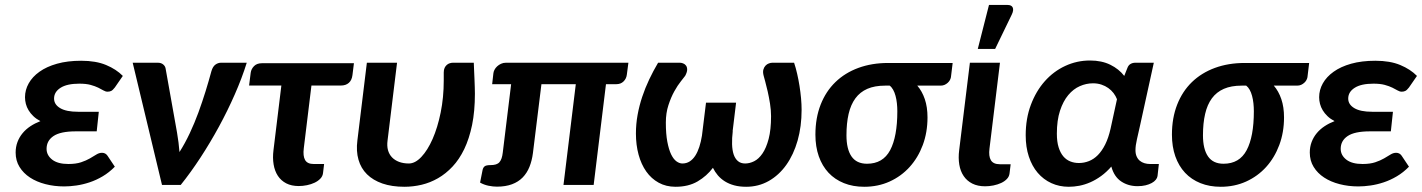

<svg xmlns="http://www.w3.org/2000/svg" viewBox="-20 -733 5636 761"><path d="M435.1 -386.2Q426.8 -375.5 420.7 -372.6Q414.6 -369.6 406.2 -369.6Q398.4 -369.6 390.1 -374.5Q381.8 -379.4 369.4 -385.5Q356.9 -391.6 339.1 -396.5Q321.3 -401.4 294.4 -401.4Q245.6 -401.4 220 -385Q194.3 -368.7 194.3 -342.3Q194.3 -318.8 218.5 -304.4Q242.7 -290 289.1 -290H371.6L363.3 -212.4H280.3Q219.7 -212.4 192.1 -193.8Q164.6 -175.3 164.6 -143.1Q164.6 -117.7 186.8 -100.3Q209 -83 251 -83Q280.8 -83 301.3 -89.8Q321.8 -96.7 336.4 -105.2Q351.1 -113.8 362.1 -120.6Q373 -127.4 384.3 -127.4Q397.9 -127.4 405.8 -116.2L435.1 -72.3Q412.6 -49.3 387 -34.2Q361.3 -19 335 -10.3Q308.6 -1.5 282.7 2.2Q256.8 5.9 234.4 5.9Q194.8 5.9 159.9 -3.2Q125 -12.2 98.9 -29.3Q72.8 -46.4 57.4 -71.3Q42 -96.2 42 -128.4Q42 -150.9 49.3 -170.2Q56.6 -189.5 69.6 -205.1Q82.5 -220.7 100.6 -232.7Q118.7 -244.6 140.1 -252.9Q123.5 -261.7 112.1 -272.7Q100.6 -283.7 93.3 -295.9Q85.9 -308.1 82.5 -321.3Q79.1 -334.5 79.1 -347.7Q79.1 -376.5 93.8 -402.6Q108.4 -428.7 136.5 -448.7Q164.6 -468.8 206.1 -480.5Q247.6 -492.2 301.8 -492.2Q360.4 -492.2 400.6 -475.3Q440.9 -458.5 466.8 -432.1Z M958 -484.4Q939 -423.3 910.6 -358.9Q882.3 -294.4 847.9 -231.2Q813.5 -168 774.9 -108.9Q736.3 -49.8 696.3 0H622.1L505.9 -484.4H605Q618.2 -484.4 626.2 -478Q634.3 -471.7 636.2 -462.4L681.6 -208Q685.1 -187.5 687.5 -168.5Q689.9 -149.4 691.4 -130.4Q713.4 -165 732.2 -205.1Q751 -245.1 766.4 -287.1Q781.7 -329.1 794.7 -370.8Q807.6 -412.6 817.9 -450.7Q823.2 -469.2 833.7 -476.8Q844.2 -484.4 856 -484.4Z M973.6 -444.3Q975.6 -459.5 986.8 -470.9Q998 -482.4 1018.1 -482.4H1382.8L1377 -435.5Q1374.5 -415 1362.5 -404.5Q1350.6 -394 1331.1 -394H1214.4L1184.1 -145.5Q1180.2 -114.7 1189.2 -98.9Q1198.2 -83 1223.1 -83H1264.6L1260.3 -46.9Q1258.8 -34.2 1249.5 -24.7Q1240.2 -15.1 1226.8 -8.8Q1213.4 -2.4 1196.8 1Q1180.2 4.4 1164.1 4.4Q1135.3 4.4 1114.5 -6.3Q1093.8 -17.1 1081.3 -36.1Q1068.8 -55.2 1064.5 -81.3Q1060.1 -107.4 1064 -138.2L1095.2 -394H967.3Z M1553.7 -484.4 1516.1 -176.3Q1513.2 -154.8 1517.8 -137.9Q1522.5 -121.1 1533.7 -109.4Q1544.9 -97.7 1562 -91.3Q1579.1 -85 1600.6 -85Q1625.5 -85 1650.1 -111.1Q1674.8 -137.2 1694.6 -182.1Q1714.4 -227.1 1726.6 -286.9Q1738.8 -346.7 1738.8 -414.1V-445.8Q1738.8 -456.5 1742.2 -463.9Q1745.6 -471.2 1751 -475.8Q1756.3 -480.5 1762.9 -482.4Q1769.5 -484.4 1775.4 -484.4H1857.9Q1858.4 -471.2 1859.1 -454.3Q1859.9 -437.5 1860.6 -420.2Q1861.3 -402.8 1861.8 -387.2Q1862.3 -371.6 1862.3 -361.3Q1862.3 -292 1851.1 -237.5Q1839.8 -183.1 1820.1 -142.1Q1800.3 -101.1 1773.7 -72.8Q1747.1 -44.4 1716.1 -26.6Q1685.1 -8.8 1651.1 -0.7Q1617.2 7.3 1583 7.3Q1533.2 7.3 1495.8 -5.6Q1458.5 -18.6 1434.6 -42.2Q1410.6 -65.9 1400.9 -99.9Q1391.1 -133.8 1396.5 -176.3L1434.1 -484.4Z M2470.7 -484.4 2464.4 -436.5Q2462.4 -420.9 2451.4 -410.2Q2440.4 -399.4 2423.3 -399.4H2381.8L2333 0H2213.4L2262.2 -399.4H2126L2092.3 -126.5Q2088.4 -96.2 2078.6 -71.8Q2068.8 -47.4 2051.8 -29.8Q2034.7 -12.2 2009.3 -2.7Q1983.9 6.8 1949.7 6.8Q1934.1 6.8 1916.3 3.2Q1898.4 -0.5 1882.8 -9.3L1892.6 -58.6Q1894.5 -68.4 1900.6 -73.5Q1906.7 -78.6 1923.8 -78.6Q1936.5 -78.6 1945.3 -81.3Q1954.1 -84 1959.5 -90.1Q1964.8 -96.2 1968 -105.5Q1971.2 -114.7 1972.7 -127.9L2005.9 -399.4H1930.7L1935.5 -441.9Q1936 -448.7 1939.9 -456.3Q1943.8 -463.9 1950.4 -470Q1957 -476.1 1965.8 -480.2Q1974.6 -484.4 1985.4 -484.4Z M2684.6 -85Q2700.7 -85 2713.4 -93Q2726.1 -101.1 2735.6 -115.7Q2745.1 -130.4 2751.7 -150.6Q2758.3 -170.9 2762.2 -195.3L2778.3 -326.2H2897.5L2883.8 -212.9H2884.3Q2880.9 -185.1 2881.6 -161.4Q2882.3 -137.7 2887.9 -120.8Q2893.6 -104 2904.8 -94.5Q2916 -85 2933.6 -85Q2951.2 -85 2969.2 -94Q2987.3 -103 3002.2 -124.8Q3017.1 -146.5 3026.6 -182.6Q3036.1 -218.8 3036.1 -272.5Q3036.1 -296.4 3032 -322.3Q3027.8 -348.1 3022.7 -370.8Q3017.6 -393.6 3012.9 -410.2Q3008.3 -426.8 3006.8 -432.6Q3002.9 -447.3 3005.6 -457Q3008.3 -466.8 3014.2 -472.9Q3020 -479 3027.6 -481.7Q3035.2 -484.4 3041.5 -484.4H3127.4Q3134.3 -463.9 3139.6 -440.4Q3145 -417 3148.9 -392.3Q3152.8 -367.7 3155 -343.5Q3157.2 -319.3 3157.2 -297.9Q3157.2 -231.9 3141.4 -176Q3125.5 -120.1 3096.4 -79.3Q3067.4 -38.6 3026.9 -15.6Q2986.3 7.3 2937.5 7.3Q2911.1 7.3 2890.4 1.7Q2869.6 -3.9 2853.5 -13.9Q2837.4 -23.9 2825.4 -37.8Q2813.5 -51.8 2805.7 -67.9Q2781.2 -35.2 2744.9 -13.9Q2708.5 7.3 2657.7 7.3Q2620.1 7.3 2590.8 -8.8Q2561.5 -24.9 2541.5 -53.2Q2521.5 -81.5 2511 -120.1Q2500.5 -158.7 2500.5 -203.6Q2500.5 -241.2 2507.1 -277.6Q2513.7 -314 2525.4 -349.1Q2537.1 -384.3 2553.2 -418.2Q2569.3 -452.1 2588.4 -484.4H2674.8Q2680.7 -484.4 2687.7 -481.7Q2694.8 -479 2699.2 -472.9Q2703.6 -466.8 2703.6 -457Q2703.6 -447.3 2695.8 -432.6Q2690.9 -425.8 2678.5 -410.4Q2666 -395 2652.8 -371.3Q2639.6 -347.7 2629.4 -316.4Q2619.1 -285.2 2619.1 -247.1Q2619.1 -202.1 2625 -171.1Q2630.9 -140.1 2640.1 -121.1Q2649.4 -102.1 2661.1 -93.5Q2672.9 -85 2684.6 -85Z M3615.7 -393.6Q3634.8 -371.6 3645.5 -340.1Q3656.2 -308.6 3656.2 -267.6Q3656.2 -208.5 3637.5 -158.2Q3618.7 -107.9 3585.2 -71Q3551.8 -34.2 3505.9 -13.4Q3460 7.3 3405.3 7.3Q3360.8 7.3 3325 -7.1Q3289.1 -21.5 3263.9 -48.3Q3238.8 -75.2 3225.3 -113.5Q3211.9 -151.9 3211.9 -199.2Q3211.9 -265.6 3232.7 -318.4Q3253.4 -371.1 3291.3 -407.7Q3329.1 -444.3 3382.3 -463.9Q3435.5 -483.4 3500 -483.4H3755.9L3749 -426.8Q3748 -421.4 3744.9 -415.5Q3741.7 -409.7 3736.3 -404.8Q3731 -399.9 3723.9 -396.7Q3716.8 -393.6 3708 -393.6ZM3536.6 -292Q3536.6 -308.1 3534.9 -323.7Q3533.2 -339.4 3529.5 -353Q3525.9 -366.7 3520 -377.2Q3514.2 -387.7 3506.3 -393.6H3488.3Q3446.8 -393.6 3417.7 -380.9Q3388.7 -368.2 3370.4 -343.3Q3352.1 -318.4 3343.5 -281.5Q3335 -244.6 3335 -196.8Q3335 -142.1 3355 -113Q3375 -84 3416.5 -84Q3479.5 -84 3508.1 -137.7Q3536.6 -191.4 3536.6 -292Z M3824.2 -484.4H3943.4L3901.9 -144.5Q3897.9 -113.8 3907.5 -97.9Q3917 -82 3943.4 -82H3985.8L3981.4 -45.9Q3980 -33.2 3970.9 -23.7Q3961.9 -14.2 3948.2 -7.8Q3934.6 -1.5 3917.7 2Q3900.9 5.4 3884.8 5.4Q3855 5.4 3833.7 -5.4Q3812.5 -16.1 3799.6 -35.2Q3786.6 -54.2 3782.2 -80.6Q3777.8 -106.9 3781.7 -137.7ZM3855.5 -539.1 3899.9 -713.4H3973.1Q3989.7 -713.4 3994.1 -702.9Q3998.5 -692.4 3990.2 -675.3L3924.3 -539.1Z M4488.8 4.9Q4452.1 4.9 4424.1 -13.7Q4396 -32.2 4384.8 -72.8Q4365.7 -50.8 4344.5 -35.4Q4323.2 -20 4301.5 -10.5Q4279.8 -1 4258.1 3.2Q4236.3 7.3 4216.3 7.3Q4178.7 7.3 4147.2 -7.1Q4115.7 -21.5 4093 -48.1Q4070.3 -74.7 4057.9 -112.3Q4045.4 -149.9 4045.4 -196.8Q4045.4 -263.2 4065.9 -317.6Q4086.4 -372.1 4121.1 -411.1Q4155.8 -450.2 4202.1 -471.7Q4248.5 -493.2 4300.3 -493.2Q4346.7 -493.2 4380.9 -476.3Q4415 -459.5 4436 -432.1L4448.2 -462.9Q4452.1 -474.1 4460.4 -479.2Q4468.8 -484.4 4480 -484.4H4553.2L4498.5 -234.9Q4492.2 -205.6 4486.3 -180.9Q4480.5 -156.2 4480.5 -137.7Q4480.5 -123.5 4485.1 -113Q4489.7 -102.5 4497.6 -95.9Q4505.4 -89.4 4515.9 -86.2Q4526.4 -83 4538.1 -83H4573.2L4567.9 -35.2Q4566.9 -27.8 4561 -20.5Q4555.2 -13.2 4544.9 -7.6Q4534.7 -2 4520.5 1.5Q4506.3 4.9 4488.8 4.9ZM4256.3 -86.9Q4276.9 -86.9 4296.1 -94.5Q4315.4 -102.1 4331.5 -118.4Q4347.7 -134.8 4360.6 -160.6Q4373.5 -186.5 4381.8 -223.1L4407.2 -339.8Q4402.3 -352.5 4393.6 -364Q4384.8 -375.5 4372.8 -384Q4360.8 -392.6 4345.5 -397.7Q4330.1 -402.8 4312 -402.8Q4285.6 -402.8 4260 -391.6Q4234.4 -380.4 4214.1 -356.2Q4193.8 -332 4181.4 -294.2Q4168.9 -256.3 4168.9 -203.1Q4168.9 -171.4 4175.8 -149.4Q4182.6 -127.4 4194.3 -113.5Q4206.1 -99.6 4221.9 -93.3Q4237.8 -86.9 4256.3 -86.9Z M5028.8 -393.6Q5047.9 -371.6 5058.6 -340.1Q5069.3 -308.6 5069.3 -267.6Q5069.3 -208.5 5050.5 -158.2Q5031.7 -107.9 4998.3 -71Q4964.8 -34.2 4918.9 -13.4Q4873 7.3 4818.4 7.3Q4773.9 7.3 4738 -7.1Q4702.1 -21.5 4677 -48.3Q4651.9 -75.2 4638.4 -113.5Q4625 -151.9 4625 -199.2Q4625 -265.6 4645.8 -318.4Q4666.5 -371.1 4704.3 -407.7Q4742.2 -444.3 4795.4 -463.9Q4848.6 -483.4 4913.1 -483.4H5168.9L5162.1 -426.8Q5161.1 -421.4 5158 -415.5Q5154.8 -409.7 5149.4 -404.8Q5144 -399.9 5137 -396.7Q5129.9 -393.6 5121.1 -393.6ZM4949.7 -292Q4949.7 -308.1 4948 -323.7Q4946.3 -339.4 4942.6 -353Q4939 -366.7 4933.1 -377.2Q4927.2 -387.7 4919.4 -393.6H4901.4Q4859.9 -393.6 4830.8 -380.9Q4801.8 -368.2 4783.4 -343.3Q4765.1 -318.4 4756.6 -281.5Q4748 -244.6 4748 -196.8Q4748 -142.1 4768.1 -113Q4788.1 -84 4829.6 -84Q4892.6 -84 4921.1 -137.7Q4949.7 -191.4 4949.7 -292Z M5564.5 -386.2Q5556.2 -375.5 5550 -372.6Q5543.9 -369.6 5535.6 -369.6Q5527.8 -369.6 5519.5 -374.5Q5511.2 -379.4 5498.8 -385.5Q5486.3 -391.6 5468.5 -396.5Q5450.7 -401.4 5423.8 -401.4Q5375 -401.4 5349.4 -385Q5323.7 -368.7 5323.7 -342.3Q5323.7 -318.8 5347.9 -304.4Q5372.1 -290 5418.5 -290H5501L5492.7 -212.4H5409.7Q5349.1 -212.4 5321.5 -193.8Q5293.9 -175.3 5293.9 -143.1Q5293.9 -117.7 5316.2 -100.3Q5338.4 -83 5380.4 -83Q5410.2 -83 5430.7 -89.8Q5451.2 -96.7 5465.8 -105.2Q5480.5 -113.8 5491.5 -120.6Q5502.4 -127.4 5513.7 -127.4Q5527.3 -127.4 5535.2 -116.2L5564.5 -72.3Q5542 -49.3 5516.4 -34.2Q5490.7 -19 5464.4 -10.3Q5438 -1.5 5412.1 2.2Q5386.2 5.9 5363.8 5.9Q5324.2 5.9 5289.3 -3.2Q5254.4 -12.2 5228.3 -29.3Q5202.1 -46.4 5186.8 -71.3Q5171.4 -96.2 5171.4 -128.4Q5171.4 -150.9 5178.7 -170.2Q5186 -189.5 5199 -205.1Q5211.9 -220.7 5230 -232.7Q5248 -244.6 5269.5 -252.9Q5252.9 -261.7 5241.5 -272.7Q5230 -283.7 5222.7 -295.9Q5215.3 -308.1 5211.9 -321.3Q5208.5 -334.5 5208.5 -347.7Q5208.5 -376.5 5223.1 -402.6Q5237.8 -428.7 5265.9 -448.7Q5293.9 -468.8 5335.4 -480.5Q5377 -492.2 5431.2 -492.2Q5489.7 -492.2 5530 -475.3Q5570.3 -458.5 5596.2 -432.1Z"/></svg>

Font: Carlito
Style: Bold Italic
Weight: 700
Italic angle: -7°
Designer: Lukasz Dziedzic
Foundry: tyPoland Lukasz Dziedzic
Version: Version 1.104